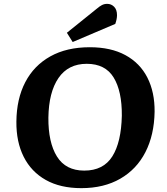

<svg xmlns="http://www.w3.org/2000/svg" viewBox="-20 -961 867 996"><path d="M65 -330Q66 -448 111 -534.5Q156 -621 241 -668.5Q326 -716 446 -716Q555 -716 630.5 -675Q706 -634 744.5 -558.5Q783 -483 782 -381Q780 -261 734.5 -172Q689 -83 604 -34Q519 15 402 15Q293 15 217.5 -27.5Q142 -70 103 -147.5Q64 -225 65 -330ZM231 -351Q230 -222 275.5 -149Q321 -76 417 -76Q516 -76 562.5 -149.5Q609 -223 612 -361Q613 -488 569.5 -559Q526 -630 430 -630Q334 -630 283.5 -556.5Q233 -483 231 -351ZM481 -915Q496 -928 508.5 -934.5Q521 -941 536 -941Q557 -941 572 -926Q587 -911 587 -882Q587 -872 584.5 -860Q582 -848 578 -837L357 -743L327 -791Z"/></svg>

Font: Literata 7pt
Style: Bold Italic
Weight: 700
Italic angle: -2°
Designer: Latin by Veronika Burian and Jose Scaglione. Greek by Irene Vlachou. Cyrillic by Vera Evstafieva
Foundry: TypeTogether
Version: Version 3.002